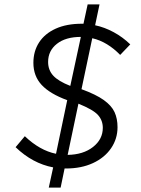

<svg xmlns="http://www.w3.org/2000/svg" viewBox="-20 -787 640 874"><path d="M202 67 222 -25Q128 -43 51 -117L93 -167Q161 -102 235 -87L286 -331Q207 -360 169.5 -400.5Q132 -441 132 -501Q132 -554 158 -594Q184 -634 233.5 -656.5Q283 -679 353 -679Q355 -679 357 -679Q359 -679 360 -679L379 -767H433L413 -672Q456 -663 497.5 -640.5Q539 -618 573 -585L527 -537Q499 -566 467 -585.5Q435 -605 400 -613L351 -381Q417 -357 452.5 -331.5Q488 -306 501.5 -276.5Q515 -247 515 -208Q515 -155 485.5 -112Q456 -69 403 -44.5Q350 -20 280 -20Q279 -20 277.5 -20Q276 -20 274 -20L256 67ZM300 -396 348 -619Q279 -619 239 -587.5Q199 -556 199 -505Q199 -468 222.5 -442.5Q246 -417 300 -396ZM288 -82Q359 -83 403.5 -118Q448 -153 448 -205Q448 -239 426 -263.5Q404 -288 337 -315Z"/></svg>

Font: Red Hat Mono
Style: Italic
Weight: 400
Italic angle: -12°
Monospace: yes
Designer: Pentagram, MCKL
Foundry: MCKL
Version: Version 1.030